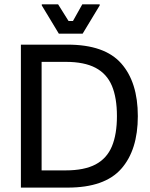

<svg xmlns="http://www.w3.org/2000/svg" viewBox="-20 -853 682 873"><path d="M287.5 0H75V-650H287.5Q455.8 -650 531.2 -564.6Q606.7 -479.2 606.7 -325Q606.7 -170.8 531.2 -85.4Q455.8 0 287.5 0ZM169.2 -571.7V-78.3H279.2Q363.3 -78.3 414.6 -105.4Q465.8 -132.5 488.8 -187.5Q511.7 -242.5 511.7 -325Q511.7 -408.3 488.8 -462.9Q465.8 -517.5 414.6 -544.6Q363.3 -571.7 279.2 -571.7ZM355.8 -700H247.5L170 -828.3V-833.3H244.2L291.7 -757.5H311.7L354.2 -833.3H433.3V-828.3Z"/></svg>

Font: Familjen Grotesk Variable
Style: Regular
Weight: 400
Designer: Anders Wikstroem, Jonas Baeckman, Matilda Gysing, Kristian Moeller
Foundry: Familjen STHLM AB
Version: Version 2.000